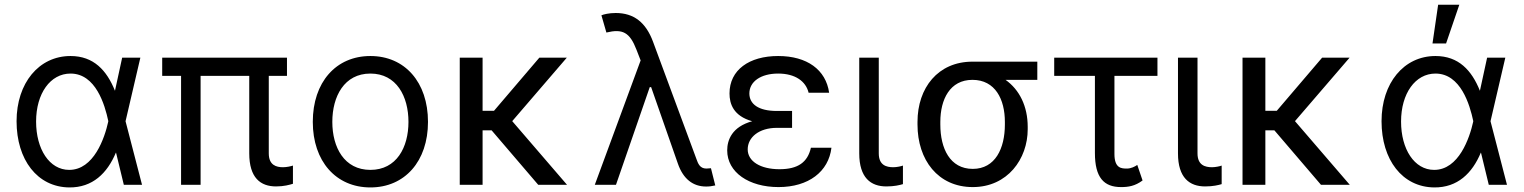

<svg xmlns="http://www.w3.org/2000/svg" viewBox="-20 -793 6539 824"><path d="M277 11.4C377.5 12.4 440.3 -49.7 477.3 -137.8H478L511.4 0H589.5L518.8 -272.7L582.4 -545.5H504.3L473.4 -403.4C438.2 -490.8 382.1 -552.6 282.7 -552.6C147 -552.6 51.1 -436.8 51.1 -272.7C51.1 -107.2 140.3 9.9 277 11.4ZM134.9 -271.3C134.9 -392 196 -477.3 282.7 -477.3C391 -477.3 430 -343 444.6 -274.1V-271.3C429 -199.9 382.5 -63.9 277 -63.9C191.8 -63.9 134.9 -153.1 134.9 -271.3Z M1211.6 -545.5H676.1V-467.3H757.1V0H840.9V-467.3H1049.7V-134.9C1049.7 -29.8 1098 7.1 1164.8 7.1C1198.9 7.1 1223 0 1237.2 -4.3V-82.4C1228.7 -79.5 1210.2 -75.3 1194.6 -75.3C1166.2 -75.3 1133.5 -83.8 1133.5 -134.9V-467.3H1211.6Z M1569.6 11.4C1717.3 11.4 1816.8 -100.9 1816.8 -269.9C1816.8 -440.3 1717.3 -552.6 1569.6 -552.6C1421.9 -552.6 1322.4 -440.3 1322.4 -269.9C1322.4 -100.9 1421.9 11.4 1569.6 11.4ZM1406.2 -269.9C1406.2 -379.3 1457.4 -477.3 1569.6 -477.3C1681.8 -477.3 1733 -379.3 1733 -269.9C1733 -160.5 1681.8 -63.9 1569.6 -63.9C1457.4 -63.9 1406.2 -160.5 1406.2 -269.9Z M2051.1 -545.5H1953.1V0H2051.1V-233.7H2089.8L2289.8 0H2413.4L2178.3 -273.1L2412.6 -545.5H2294.7L2100.1 -317.5H2051.1Z M3009.9 7.5C3022.4 7.8 3035.9 6 3049.7 2.8L3031.2 -71C3027 -71 3017 -69.6 3011.4 -69.6C2983 -69.6 2975.5 -92.3 2968.8 -110.8L2782.7 -613.6C2751.8 -697.1 2700.3 -737.2 2622.2 -737.2C2593.8 -737.2 2569.6 -731.2 2561.1 -727.3L2582.4 -653.4C2652 -670.1 2682.5 -654.8 2711.6 -579.5L2729.4 -533.7L2532.7 0H2623.6L2768.5 -419H2774.5L2889.2 -90.9C2912.3 -24.1 2954.9 7.5 3009.9 7.5Z M3379.3 -316.8H3313.9C3234.7 -316.8 3196 -346.6 3196 -392C3196 -442.5 3244.7 -477.3 3319.6 -477.3C3392.8 -477.3 3438.6 -444.2 3450.3 -394.9H3538.4C3524.5 -493.6 3443.9 -552.6 3319.6 -552.6C3195.3 -552.6 3110.8 -492.9 3110.8 -392C3110.8 -347.7 3127.1 -295.5 3208.1 -272.7C3121.4 -248.9 3100.9 -192.1 3100.9 -147.7C3100.9 -53.3 3194.2 9.9 3321 9.9C3450.3 9.9 3536.2 -56.5 3548.3 -159.1H3460.2C3446 -96.6 3404.8 -66.8 3325.3 -66.8C3242.9 -66.8 3188.9 -100.9 3188.9 -152C3188.9 -203.5 3237.2 -244.3 3313.9 -244.3H3379.3Z M3667.6 -545.5V-134.9C3667.6 -29.8 3717.3 7.1 3784.1 7.1C3818.2 7.1 3840.9 1.4 3855.1 -2.8V-82.4C3848 -79.5 3828.1 -75.3 3813.9 -75.3C3784.1 -75.3 3751.4 -83.8 3751.4 -134.9V-545.5Z M3917.6 -269.9V-258.5C3917.6 -106.5 4005.7 9.9 4154.8 9.9C4304 9.9 4390.6 -110.8 4390.6 -238.6V-248.6C4390.6 -336.6 4355.5 -407.7 4295.5 -450.3H4431.8V-528.4H4153.4C4005.7 -528.4 3917.6 -416.2 3917.6 -269.9ZM4015.6 -258.5V-269.9C4015.6 -366.5 4056.8 -450.3 4153.4 -450.3C4251.4 -450.3 4292.6 -366.5 4292.6 -269.9V-258.5C4292.6 -156.2 4251.4 -68.2 4154.8 -68.2C4056.8 -68.2 4015.6 -156.2 4015.6 -258.5Z M4947.4 -545.5H4504.3V-467.3H4679V-136.4C4679 -31.2 4717.3 9.9 4791.2 9.9C4822.4 9.9 4850.9 5.7 4883.5 -18.5L4860.8 -85.2C4850.9 -78.1 4833.8 -69.6 4816.8 -69.6C4794 -69.6 4762.8 -69.6 4762.8 -132.1V-467.3H4947.4Z M5035.5 -545.5V-134.9C5035.5 -29.8 5085.2 7.1 5152 7.1C5186.1 7.1 5208.8 1.4 5223 -2.8V-82.4C5215.9 -79.5 5196 -75.3 5181.8 -75.3C5152 -75.3 5119.3 -83.8 5119.3 -134.9V-545.5Z M5410.5 -545.5H5312.5V0H5410.5V-233.7H5449.2L5649.1 0H5772.7L5537.6 -273.1L5772 -545.5H5654.1L5459.5 -317.5H5410.5Z M6134.9 11.4C6235.4 12.4 6298.3 -49.7 6335.2 -137.8H6335.9L6369.3 0H6447.4L6376.8 -272.7L6440.3 -545.5H6362.2L6331.3 -403.4C6296.2 -490.8 6240.1 -552.6 6140.6 -552.6C6005 -552.6 5909.1 -436.8 5909.1 -272.7C5909.1 -107.2 5998.2 9.9 6134.9 11.4ZM5992.9 -271.3C5992.9 -392 6054 -477.3 6140.6 -477.3C6248.9 -477.3 6288 -343 6302.6 -274.1V-271.3C6286.9 -199.9 6240.4 -63.9 6134.9 -63.9C6049.7 -63.9 5992.9 -153.1 5992.9 -271.3ZM6127.8 -606.5H6186.1L6242.9 -772.7H6152Z"/></svg>

Font: Margiela Sans
Style: Regular
Weight: 400
Designer: Stefan Endress, Andreas Faust
Version: Version 1.100;FEAKit 1.0